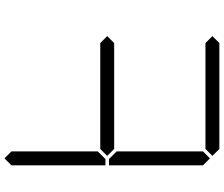

<svg xmlns="http://www.w3.org/2000/svg" viewBox="-91 -907 998 856"><g transform="rotate(-90 408.0 -479.0)"><path d="M130 -511 127 -508H99V-927L130 -958L161 -927V-542ZM644 -531 675 -500 644 -469H172L141 -500L172 -531ZM130 -42 99 -73V-492H127L130 -489L161 -458V-73ZM675 -31 644 0H172L141 -31L172 -62H644Z"/></g></svg>

Font: DSEG7 Classic
Style: Light
Weight: 300
Designer: Keshikan(Twitter:@keshinomi_88pro)
Version: Version 0.46